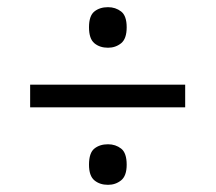

<svg xmlns="http://www.w3.org/2000/svg" viewBox="-20 -625 601 535"><path d="M64 -326V-389H496V-326ZM281 -110Q258 -110 243 -122.5Q228 -135 228 -166Q228 -199 243 -211Q258 -223 281 -223Q302 -223 317.5 -211Q333 -199 333 -166Q333 -135 317.5 -122.5Q302 -110 281 -110ZM281 -492Q258 -492 243 -504.5Q228 -517 228 -549Q228 -581 243 -593Q258 -605 281 -605Q302 -605 317.5 -593Q333 -581 333 -549Q333 -517 317.5 -504.5Q302 -492 281 -492Z"/></svg>

Font: Noto Serif Hebrew Medium
Style: Regular
Weight: 500
Version: Version 2.003